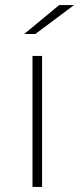

<svg xmlns="http://www.w3.org/2000/svg" viewBox="-20 -742 314 762"><path d="M147 0V-520H109V0ZM120 -607 274 -722H215L76 -607Z"/></svg>

Font: Montserrat-Alt1 ExtLt
Style: Regular
Weight: 200
Designer: Differentunic
Foundry: Differentunic
Version: Version 7.222